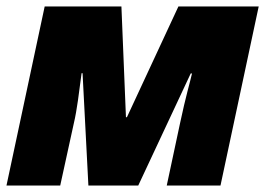

<svg xmlns="http://www.w3.org/2000/svg" viewBox="-24 -573 819 593"><path d="M-4 0H162L204 -192C214 -234 220 -287 228 -347H231L249 0H403L565 -346H569C563 -319 550 -277 532 -192L491 0H657L775 -553H527L368 -211H365L351 -553H114Z"/></svg>

Font: Noto Sans SemiCondensed Black
Style: Italic
Weight: 900
Width: 4
Italic angle: -12°
Designer: Monotype Design Team
Foundry: Monotype Imaging Inc.
Version: Version 2.013